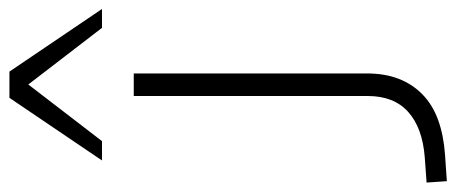

<svg xmlns="http://www.w3.org/2000/svg" viewBox="-386 -490 990 417"><g transform="rotate(-90 109.5 -282.0)"><path d="M-76 193 -79 149 -24 145Q40 140 74.5 109Q109 78 109 21V-487H158V19Q158 58 146.5 88Q135 118 112.5 140Q90 162 57 174Q24 186 -18 189ZM-31 -556 105 -757H162L298 -556H257L134 -716L11 -556Z"/></g></svg>

Font: Nunito Sans 10pt Expanded ExtraLight
Style: Regular
Weight: 250
Width: 7
Designer: Vernon Adams
Foundry: Vernon Adams
Version: Version 3.101;gftools[0.9.27]